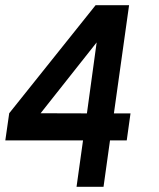

<svg xmlns="http://www.w3.org/2000/svg" viewBox="-26 -720 613 740"><path d="M269 0 294 -179H-5.5L9.5 -283.5L342.5 -700H471.5L413 -283H477L462.5 -179H398L373 0ZM130.5 -283.5 309 -283 346.5 -556.5Z"/></svg>

Font: Urbanist SemiBold
Style: Italic
Weight: 600
Italic angle: -8°
Designer: Corey Hu
Foundry: Corey Hu
Version: Version 1.321; ttfautohint (v1.8.4.7-5d5b)